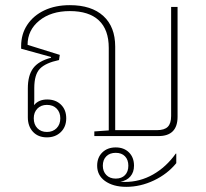

<svg xmlns="http://www.w3.org/2000/svg" viewBox="-20 -528 800 745"><path d="M162 5Q128 5 108 -16.5Q88 -38 88 -73V-185Q88 -235 108.5 -263Q129 -291 178 -304V-307L62 -339V-349Q62 -396 86 -432Q110 -468 152.5 -488Q195 -508 251 -508Q335 -508 381 -466Q427 -424 427 -347V-23H589Q618 -23 631 -36Q644 -49 644 -78V-501H669V-75Q669 0 595 0H346V-18L402 -22V-342Q402 -413 363.5 -449Q325 -485 251 -485Q178 -485 132.5 -448Q87 -411 87 -354L212 -315L209 -295Q157 -284 135 -261.5Q113 -239 113 -186V-152Q113 -143 113 -135Q113 -127 112 -120Q130 -142 163 -142Q196 -142 216.5 -122Q237 -102 237 -69Q237 -36 216 -15.5Q195 5 162 5ZM162 -16Q185 -16 199.5 -30.5Q214 -45 214 -69Q214 -92 200 -106.5Q186 -121 162 -121Q139 -121 125 -106.5Q111 -92 111 -69Q111 -45 125 -30.5Q139 -16 162 -16ZM470 197Q419 197 387 174Q357 152 357 115Q357 83 377 63.5Q397 44 429 44Q461 44 480.5 63.5Q500 83 500 115Q500 140 486 156.5Q472 173 447 177Q455 178 464 178Q523 178 574 149Q625 120 662 68H664V105Q630 147 577.5 172Q525 197 470 197ZM429 165Q452 165 465 151.5Q478 138 478 115Q478 92 465 78.5Q452 65 429 65Q406 65 392.5 78.5Q379 92 379 115Q379 137 392.5 151Q406 165 429 165Z"/></svg>

Font: Noto Sans Thai Looped UI Thin
Style: Regular
Weight: 100
Designer: Cadson Demak Team
Foundry: Cadson Demak Co., Ltd.
Version: Version 1.000; ttfautohint (v1.8.4.7-5d5b)